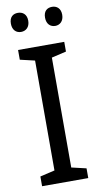

<svg xmlns="http://www.w3.org/2000/svg" viewBox="-99 -947 516 991"><g transform="rotate(-10 159.0 -451.5)"><path d="M25 -854C25 -820 45 -803 70 -803C95 -803 116 -820 116 -854C116 -888 95 -903 70 -903C45 -903 25 -889 25 -854ZM204 -854C204 -820 224 -803 249 -803C273 -803 294 -820 294 -854C294 -888 273 -903 249 -903C224 -903 204 -889 204 -854ZM280 0V-51L203 -69V-645L280 -663V-714H38V-663L115 -645V-69L38 -51V0Z"/></g></svg>

Font: Noto Sans Armenian SemiCondensed
Style: Regular
Weight: 400
Width: 4
Designer: Monotype Design Team
Foundry: Monotype Imaging Inc.
Version: Version 2.008